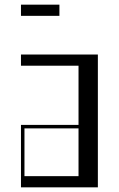

<svg xmlns="http://www.w3.org/2000/svg" viewBox="-20 -804 510 824"><path d="M70 -268H317V-522H70V-570H400V0H70ZM317 -48V-253H85V-48ZM70 -784H235V-736H70Z"/></svg>

Font: Facade Sud
Style: Regular
Weight: 100
Designer: Éléonore Fines
Foundry: Velvetyne Type Foundry
Version: Version 1.001;Glyphs 3.2 (3202)